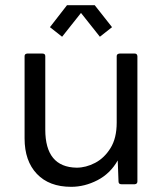

<svg xmlns="http://www.w3.org/2000/svg" viewBox="-20 -712 629 742"><path d="M255 10Q170 10 122.5 -40Q75 -90 75 -177V-495Q75 -504 85 -505H144Q155 -505 155 -495V-211Q155 -66 276 -64Q312 -64 347.5 -82.5Q383 -101 407 -139.5Q431 -178 431 -238V-495Q431 -504 442 -505H501Q510 -505 511 -495V-11Q511 -1 501 0H449Q438 0 438 -11L435 -92Q406 -41 356.5 -15.5Q307 10 255 10ZM366 -570 293 -662 220 -570 173 -607 239 -692H346L413 -607Z"/></svg>

Font: YamahaIndonesia935. App
Style: Regular
Weight: 400
Designer: Dalton Maag Ltd
Foundry: Dalton Maag Ltd
Version: Version 1.002; January 01, 2024; Regular/Italic